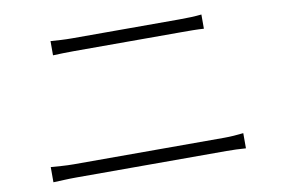

<svg xmlns="http://www.w3.org/2000/svg" viewBox="-64 -741 1129 772"><g transform="rotate(-10 500.0 -354.5)"><path d="M96 -74C127 -75 154 -77 189 -77H803C828 -77 856 -76 882 -74V-136C856 -133 830 -131 803 -131H189C154 -131 127 -134 96 -136ZM183 -577C212 -578 238 -579 270 -579H707C739 -579 772 -579 799 -577V-635C772 -632 741 -631 707 -631H270C239 -631 212 -633 183 -635Z"/></g></svg>

Font: Noto Sans CJK Light
Style: Regular
Weight: 300
Designer: Ryoko NISHIZUKA (kana & ideographs); Paul D. Hunt (Latin, Greek & Cyrillic); Wenlong ZHANG (bopomofo); Sandoll Communica
Foundry: Adobe Systems Incorporated
Version: Version 1.000;PS 1;hotconv 1.0.78;makeotf.lib2.5.61930